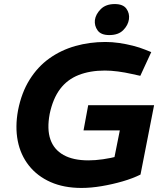

<svg xmlns="http://www.w3.org/2000/svg" viewBox="-20 -917 792 947"><path d="M382 10Q295 10 229.5 -19Q164 -48 122.5 -100.5Q81 -153 67.5 -222.5Q54 -292 69 -373Q86 -460 126 -524Q166 -588 223.5 -629Q281 -670 351.5 -690Q422 -710 500 -710Q533 -710 567.5 -705Q602 -700 635.5 -691.5Q669 -683 696 -672L726 -660L672 -543L631 -552Q596 -560 561.5 -564.5Q527 -569 497 -569Q424 -569 368 -547Q312 -525 276.5 -478Q241 -431 225 -355Q211 -280 228.5 -229.5Q246 -179 293.5 -152.5Q341 -126 416 -126Q450 -126 488 -131.5Q526 -137 565 -147L538 -109L571 -274H392L415 -398H740L673 -56Q635 -37 585 -22.5Q535 -8 482 1Q429 10 382 10ZM519 -744Q478 -744 461.5 -767Q445 -790 448 -818Q452 -847 477 -872Q502 -897 546 -897Q587 -897 603.5 -874Q620 -851 616 -822Q612 -793 588 -768.5Q564 -744 519 -744Z"/></svg>

Font: REM SemiBold
Style: Italic
Weight: 600
Italic angle: -11°
Designer: Octavio Pardo
Foundry: Ashler Design
Version: Version 1.005;gftools[0.9.28]